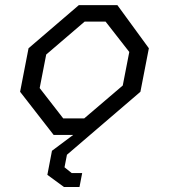

<svg xmlns="http://www.w3.org/2000/svg" viewBox="-20 -527 660 750"><path d="M189.5 0H266L183 62L165 156L230 203.5H290.5L301 149H260L232 126.5L241.5 77.5L528.5 -168.5L561.5 -338.5L438.5 -507H288L91.5 -338.5L58.5 -168.5ZM135 -183 160.5 -314 310.5 -442.5H392.5L485 -324L459.5 -193L309 -64.5H227Z"/></svg>

Font: Monaspace Krypton Light
Style: Italic
Weight: 300
Italic angle: -11°
Designer: Riley Cran & the Lettermatic Team
Foundry: Lettermatic
Version: Version 1.101 (Monaspace Krypton)